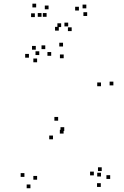

<svg xmlns="http://www.w3.org/2000/svg" viewBox="-20 -980 660 1022"><path d="M566.5 -27.5V-47.5H546.5V-27.5ZM521.5 -69.5V-89.5H501.5V-69.5ZM479.5 -46.5V-66.5H459.5V-46.5ZM517.5 -40.5V-60.5H497.5V-40.5ZM318.5 -269V-289H298.5V-269ZM322 -283V-303H302V-283ZM583.5 -525.5V-545.5H563.5V-525.5ZM315.5 -732.5V-752.5H295.5V-732.5ZM170.5 -715.5V-735.5H150.5V-715.5ZM134 -673V-693H114V-673ZM177.5 -648.5V-668.5H157.5V-648.5ZM319 -670V-690H299V-670ZM517.5 -521V-541H497.5V-521ZM289.5 -337.5V-357.5H269.5V-337.5ZM262 -238.5V-258.5H242V-238.5ZM516.5 15V-5H496.5V15ZM177.5 -23.5V-43.5H157.5V-23.5ZM252.5 -683V-703H232.5V-683ZM221 -718.5V-738.5H201V-718.5ZM189 -687V-707H169V-687ZM110 -38.5V-58.5H90V-38.5ZM142 22V2H122V22ZM238.5 -930.5V-950.5H218.5V-930.5ZM343 -839.5V-859.5H323V-839.5ZM305.5 -836V-856H285.5V-836ZM400 -924V-944H380V-924ZM439.5 -935.5V-955.5H419.5V-935.5ZM444 -895V-915H424V-895ZM361.5 -814.5V-834.5H341.5V-814.5ZM293 -817V-837H273V-817ZM201 -890.5V-910.5H181V-890.5ZM228 -890.5V-910.5H208V-890.5ZM165.5 -889V-909H145.5V-889ZM172.5 -940.5V-960.5H152.5V-940.5Z"/></svg>

Font: Monaspace Radon Dots Var
Style: Regular
Weight: 400
Designer: Riley Cran and the Lettermatic Team
Version: Version 1.100 (Monaspace Radon Dots)